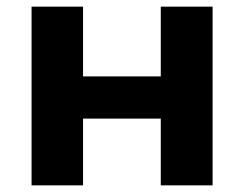

<svg xmlns="http://www.w3.org/2000/svg" viewBox="-20 -558 734 578"><path d="M75 -538H230V-328H464V-538H620V0H464V-201H230V0H75Z"/></svg>

Font: APTA Sans Regular
Style: Bold Italic
Weight: 700
Version: Version 7.200